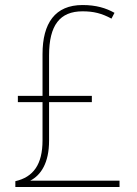

<svg xmlns="http://www.w3.org/2000/svg" viewBox="-20 -743 543 763"><path d="M308 -723C199 -723 149 -651 149 -528V-362H51V-337H149V-185C149 -89 112 -39 41 -23V0H455V-25H100C143 -47 175 -96 175 -184V-337H345V-362H175V-523C175 -643 218 -698 308 -698C352 -698 384 -690 423 -669L435 -692C401 -711 362 -723 308 -723Z"/></svg>

Font: Noto Sans Armenian SemiCondensed Thin
Style: Regular
Weight: 100
Width: 4
Designer: Monotype Design Team
Foundry: Monotype Imaging Inc.
Version: Version 2.008